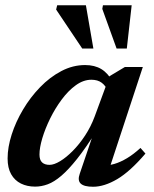

<svg xmlns="http://www.w3.org/2000/svg" viewBox="-20 -700 586 732"><path d="M284 -37.5 339.5 -201H348Q307 -136 274 -94.5Q241 -53 213.8 -29.8Q186.5 -6.5 162.2 2.5Q138 11.5 114 11.5Q83.5 11.5 59.8 -0.2Q36 -12 22.5 -35.8Q9 -59.5 9 -96Q9 -138.5 24.5 -187Q40 -235.5 67.8 -282.2Q95.5 -329 132.8 -367.5Q170 -406 213.8 -429Q257.5 -452 304.5 -452Q341 -452 366.5 -436.5Q392 -421 411 -386.5L390 -355Q383 -373 367.8 -384.5Q352.5 -396 328.5 -396Q298 -396 269 -375Q240 -354 215 -320.2Q190 -286.5 171 -247.8Q152 -209 141.2 -172.8Q130.5 -136.5 130.5 -111Q130.5 -90 140.5 -80.8Q150.5 -71.5 169 -71.5Q186 -71.5 209.2 -85.5Q232.5 -99.5 257.5 -124.8Q282.5 -150 304.5 -183.5Q326.5 -217 341 -256L397.5 -409.5L456 -444.5H524.5L390 -36L372 -69Q393.5 -68.5 416.5 -75.2Q439.5 -82 464.5 -97Q489.5 -112 515.5 -136L534.5 -114.5Q476 -46 426.8 -17Q377.5 12 335 12Q300.5 12 287.8 0Q275 -12 284 -37.5ZM336 -515H293.5L194 -663.5L198 -680H307.5ZM463.5 -515H424.5L370 -666L372.5 -680H482Z"/></svg>

Font: Newsreader 16pt 16pt SemiBold
Style: Italic
Weight: 600
Italic angle: -17°
Version: Version 1.003